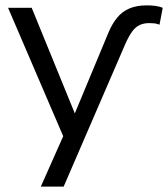

<svg xmlns="http://www.w3.org/2000/svg" viewBox="-20 -515 626 715"><path d="M384 -394Q398 -427 416.5 -449.5Q435 -472 462 -483.5Q489 -495 526 -495Q544 -495 559 -493Q574 -491 586 -486L574 -423Q565 -427 555 -428Q545 -429 536 -429Q516 -429 500.5 -422Q485 -415 472.5 -398Q460 -381 447 -352L217 180H132L223 -25V10L10 -486H98L272 -60H245Z"/></svg>

Font: NunitoSans1
Style: Book
Weight: 400
Designer: Vernon Adams
Foundry: Vernon Adams
Version: Version 3.101;gftools[0.9.27]